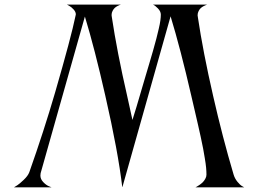

<svg xmlns="http://www.w3.org/2000/svg" viewBox="-20 -807 1111 826"><path d="M526.9 -395Q542 -325.7 549.8 -291Q569.3 -353 580.1 -391.1Q588.4 -419.4 601.6 -464.1Q614.7 -508.8 621.8 -532.2Q628.9 -555.7 638.4 -588.9Q647.9 -622.1 652.8 -641.4Q657.7 -660.6 662.8 -682.4Q668 -704.1 669.9 -718.8Q671.9 -733.4 671.9 -744.1Q671.9 -757.8 659.4 -770.8Q647 -783.7 638.2 -787.1H871.1Q869.6 -786.6 866.7 -785.6Q863.8 -784.7 856.7 -781Q849.6 -777.3 844.2 -772.7Q838.9 -768.1 834.5 -759.5Q830.1 -751 830.1 -741.2Q830.1 -740.2 830.6 -737.8Q831.1 -735.4 831.1 -733.9Q853.5 -583.5 897 -394Q937 -217.8 984.9 -56.2Q990.2 -38.6 1001.7 -24.7Q1013.2 -10.7 1022 -5.9L1030.8 -1H820.8Q822.8 -2 825.9 -3.7Q829.1 -5.4 837.2 -10.7Q845.2 -16.1 851.6 -22.2Q857.9 -28.3 863 -37.4Q868.2 -46.4 868.2 -55.2Q868.2 -69.3 866.7 -85.7Q865.2 -102.1 861.1 -126.2Q856.9 -150.4 854 -167.2Q851.1 -184.1 843.3 -219Q835.4 -253.9 831.8 -270.5Q828.1 -287.1 817.6 -332Q807.1 -377 803.2 -394Q756.3 -597.7 713.9 -736.8L506.8 -2.9H505.9Q488.3 -153.3 433.1 -395Q387.2 -598.1 345.2 -735.8L154.8 -62Q153.8 -58.1 153.8 -51.8Q153.8 -36.6 165.8 -23.9Q177.7 -11.2 189.9 -5.9L202.1 -1H40Q45.9 -4.4 54.9 -10.3Q64 -16.1 82 -33.2Q100.1 -50.3 106 -65.9Q168.9 -243.7 216.8 -408.2Q286.6 -648.9 305.2 -740.2Q305.2 -741.2 305.7 -742.7Q306.2 -744.1 306.2 -745.1Q306.2 -755.9 296.6 -766.4Q287.1 -776.9 277.3 -782.2L268.1 -787.1H500Q498.5 -786.6 495.8 -785.9Q493.2 -785.2 486.1 -781.5Q479 -777.8 473.9 -773.2Q468.8 -768.6 464.4 -760.3Q460 -752 460 -742.2Q460 -741.2 460.4 -738.8Q460.9 -736.3 460.9 -734.9Q483.4 -584.5 526.9 -395Z"/></svg>

Font: Anticva
Style: Regular
Weight: 400
Version: Version 1.000